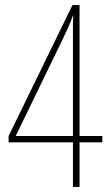

<svg xmlns="http://www.w3.org/2000/svg" viewBox="-20 -738 434 758"><path d="M384 -176H294V0H268V-176H14V-201L266 -718H294V-201H384ZM268 -617Q268 -636 268 -648.5Q268 -661 269 -677H268Q259 -651 247 -625Q235 -599 224 -576L42 -201H268Z"/></svg>

Font: Noto Sans Thai Looped ExtraCondensed Thin
Style: Regular
Weight: 100
Width: 2
Designer: Sasikarn Vongin, Ben Mitchell
Foundry: The Fontpad Ltd
Version: Version 1.001; ttfautohint (v1.8.4.7-5d5b)